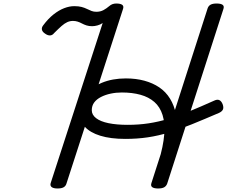

<svg xmlns="http://www.w3.org/2000/svg" viewBox="-20 -1058 1293 1092"><path d="M307 14Q285 14 274.5 6.5Q264 -1 268 -16L564 -927Q551 -918 534.5 -913.5Q518 -909 504 -909Q486 -909 472 -913.5Q458 -918 446 -924.5Q434 -931 421.5 -935Q409 -939 395 -939Q378 -939 362.5 -932Q347 -925 330 -910Q313 -895 288 -870Q278 -857 264.5 -856.5Q251 -856 236 -867Q221 -877 218.5 -889Q216 -901 225 -913Q254 -952 284.5 -976Q315 -1000 345 -1011.5Q375 -1023 402 -1023Q427 -1023 444 -1018.5Q461 -1014 475 -1007Q489 -1000 501 -995.5Q513 -991 528 -991Q551 -991 568.5 -1000.5Q586 -1010 601 -1023Q610 -1031 620 -1034.5Q630 -1038 641 -1038Q664 -1038 674.5 -1031Q685 -1024 680 -1008L358 -14Q354 0 342 7Q330 14 307 14ZM882 -138Q909 -227 914 -292.5Q919 -358 904.5 -404Q890 -450 858 -478Q826 -506 779 -519Q732 -532 673 -532Q640 -532 609.5 -525.5Q579 -519 554.5 -506.5Q530 -494 516 -475.5Q502 -457 502 -431Q502 -405 526.5 -386Q551 -367 597 -357.5Q643 -348 706 -348Q769 -348 825 -356.5Q881 -365 937.5 -382Q994 -399 1057.5 -425Q1121 -451 1199 -486Q1216 -494 1227.5 -488.5Q1239 -483 1246 -466Q1253 -447 1248 -435.5Q1243 -424 1226 -416Q1140 -379 1071 -351Q1002 -323 941.5 -304.5Q881 -286 821 -277Q761 -268 693 -268Q609 -268 550.5 -286Q492 -304 461.5 -338Q431 -372 431 -420Q431 -476 465 -519Q499 -562 559 -587Q619 -612 696 -612Q753 -612 801 -599Q849 -586 886 -561Q923 -536 947 -497Q971 -458 981 -407Q991 -356 984.5 -291Q978 -226 952 -147ZM879 14Q857 14 846.5 7Q836 0 841 -16L1161 -1011Q1166 -1025 1178 -1031.5Q1190 -1038 1212 -1038Q1235 -1038 1245.5 -1031Q1256 -1024 1251 -1008L931 -14Q926 0 914 7Q902 14 879 14Z"/></svg>

Font: Playwrite IN
Style: Regular
Weight: 400
Designer: Veronika Burian, José Scaglione
Foundry: TypeTogether
Version: Version 1.002